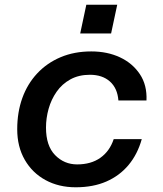

<svg xmlns="http://www.w3.org/2000/svg" viewBox="-20 -782 690 814"><path d="M301 12Q229 12 173 -18.5Q117 -49 85 -104.5Q53 -160 53 -234Q53 -306 74.5 -366Q96 -426 137.5 -470.5Q179 -515 237 -539.5Q295 -564 367 -564Q435 -564 488.5 -539Q542 -514 573 -467.5Q604 -421 601 -356H482Q478 -408 446 -436.5Q414 -465 361 -465Q314 -465 278.5 -445.5Q243 -426 220 -393Q197 -360 186 -320.5Q175 -281 175 -241Q175 -164 213.5 -124.5Q252 -85 307 -85Q366 -85 405.5 -113Q445 -141 462 -192H581Q563 -128 525 -82.5Q487 -37 431 -12.5Q375 12 301 12ZM320 -640 346 -762H477L451 -640Z"/></svg>

Font: Azeret Mono Thin Medium
Style: Italic
Weight: 500
Italic angle: -12°
Version: Version 1.002